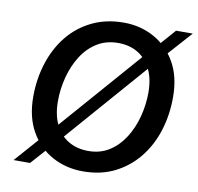

<svg xmlns="http://www.w3.org/2000/svg" viewBox="-77 -756 878 850"><g transform="rotate(10 361.5 -330.5)"><path d="M219 -104 182 -147 542 -559 576 -513ZM38 14 166 -131 205 -90 112 14ZM583 -520 555 -570 647 -675H722ZM348 10Q273 10 211 -23.5Q149 -57 112 -121.5Q75 -186 75 -278Q75 -357 97.5 -428Q120 -499 163 -553Q206 -607 269.5 -638.5Q333 -670 414 -670Q489 -670 550.5 -636Q612 -602 648.5 -538Q685 -474 685 -382Q685 -303 663 -232.5Q641 -162 597.5 -107.5Q554 -53 491.5 -21.5Q429 10 348 10ZM356 -83Q410 -83 450.5 -109Q491 -135 518.5 -178.5Q546 -222 560 -275.5Q574 -329 574 -383Q574 -445 553 -488Q532 -531 494 -554Q456 -577 405 -577Q351 -577 310 -551.5Q269 -526 241.5 -482.5Q214 -439 200 -385.5Q186 -332 186 -277Q186 -216 207 -172.5Q228 -129 266.5 -106Q305 -83 356 -83Z"/></g></svg>

Font: Kantumruy Pro Medium
Style: Italic
Weight: 500
Italic angle: -13°
Designer: Sovichet Tep
Foundry: Sovichet Tep
Version: Version 1.002